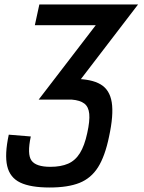

<svg xmlns="http://www.w3.org/2000/svg" viewBox="-20 -638 640 854"><path d="M201 196Q116 196 70 174Q24 152 12 100.5Q0 49 19 -39L117 -31Q100 48 120 76Q140 104 204 104Q251 104 283 90Q315 76 335.5 43Q356 10 368 -46Q380 -100 377 -131.5Q374 -163 355 -177.5Q336 -192 299 -195H221L240 -287H310Q386 -287 427 -263Q468 -239 477 -183Q486 -127 465 -30Q447 57 416 106Q385 155 333.5 175.5Q282 196 201 196ZM152 -195 406 -526H135L155 -618H594L270 -195Z"/></svg>

Font: Victor Mono Thin
Style: Italic
Weight: 100
Italic angle: -12°
Monospace: yes
Designer: Rune Bjørnerås
Version: Version 1.561;gftools[0.9.30]